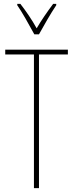

<svg xmlns="http://www.w3.org/2000/svg" viewBox="-20 -970 378 990"><path d="M157 -793H181C207 -840 241 -900 270 -943V-950H254C220 -904 195 -868 169 -824C145 -868 111 -917 85 -950H69V-943C91 -912 130 -843 157 -793ZM181 0V-689H330V-714H7V-689H155V0Z"/></svg>

Font: Noto Sans Bengali ExtraCondensed Thin
Style: Regular
Weight: 100
Width: 2
Designer: Joana Ranito - Universal Thirst; Jelle Bosma - Monotype Design Team
Foundry: Universal Thirst ehf.
Version: Version 3.000